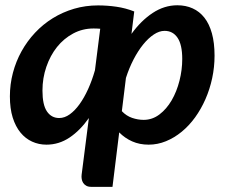

<svg xmlns="http://www.w3.org/2000/svg" viewBox="-20 -541 866 728"><path d="M442 -119.5Q459 -101.5 481 -94Q503 -86.5 524.5 -86.5Q557.5 -86.5 584.5 -107Q611.5 -127.5 630.8 -160.5Q650 -193.5 660.5 -234.8Q671 -276 671 -317.5Q671 -371.5 653.2 -397.8Q635.5 -424 604 -424Q584 -424 563.2 -410.2Q542.5 -396.5 523 -372.5Q503.5 -348.5 486.5 -315.8Q469.5 -283 457.5 -245.5ZM360 -432Q353 -432.5 346.8 -432.8Q340.5 -433 334.5 -433Q293 -433 257.5 -414Q222 -395 196.2 -362.8Q170.5 -330.5 155.8 -287.8Q141 -245 141 -197.5Q141 -143.5 158 -118.5Q175 -93.5 204.5 -93.5Q225 -93.5 244.5 -107.5Q264 -121.5 281.5 -145.8Q299 -170 314 -203Q329 -236 340 -274.5ZM478.5 -412.5Q514.5 -462.5 558.8 -491.8Q603 -521 652.5 -521Q684.5 -521 710.5 -509.2Q736.5 -497.5 755 -474Q773.5 -450.5 783.5 -414.5Q793.5 -378.5 793.5 -330Q793.5 -286.5 784.5 -244.5Q775.5 -202.5 759 -165Q742.5 -127.5 719.8 -96Q697 -64.5 669 -41.5Q641 -18.5 609.2 -5.5Q577.5 7.5 543.5 7.5Q509 7.5 481 -5Q453 -17.5 432 -39L406.5 167.5H326.5Q314.5 167.5 307 163.2Q299.5 159 295.2 152.2Q291 145.5 289.8 137.5Q288.5 129.5 289.5 121.5L317 -93.5Q284 -46.5 243.8 -19.5Q203.5 7.5 156 7.5Q127 7.5 101.8 -4Q76.5 -15.5 57.8 -38.2Q39 -61 28.2 -95.2Q17.5 -129.5 17.5 -175.5Q17.5 -221.5 29 -265Q40.5 -308.5 61.8 -346.8Q83 -385 113 -417Q143 -449 180.2 -472Q217.5 -495 260.8 -507.8Q304 -520.5 352 -520.5Q386.5 -520.5 421.2 -515.5Q456 -510.5 489 -497.5Z"/></svg>

Font: Lato 2
Style: Bold Italic
Weight: 700
Italic angle: -7°
Designer: Lukasz Dziedzic with Adam Twardoch and Botio Nikoltchev
Foundry: tyPoland Lukasz Dziedzic
Version: Version 2.015; 2015-08-06; http://www.latofonts.com/